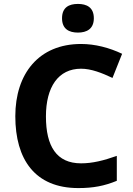

<svg xmlns="http://www.w3.org/2000/svg" viewBox="-20 -948 677 978"><path d="M377 -928C332 -928 296 -911 296 -855C296 -800 332 -782 377 -782C421 -782 458 -800 458 -855C458 -911 421 -928 377 -928ZM393 -598C445 -598 500 -576 553 -551L602 -674C537 -705 464 -724 393 -724C177 -724 58 -572 58 -356C58 -136 158 10 379 10C455 10 512 -1 575 -27V-154C507 -130 451 -116 393 -116C268 -116 214 -203 214 -355C214 -505 277 -598 393 -598Z"/></svg>

Font: Noto Sans Adlam
Style: Bold
Weight: 700
Designer: Mark Jamra, Neil Patel
Foundry: JamraPatel LLC
Version: Version 3.001